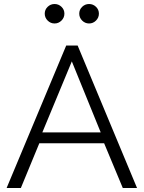

<svg xmlns="http://www.w3.org/2000/svg" viewBox="-20 -937 716 957"><path d="M310 -710H367L663 0H592L499 -223H176L84 0H13ZM482 -277 338 -631 191 -277ZM203 -869Q203 -889 217.5 -903Q232 -917 252 -917Q272 -917 286.5 -903Q301 -889 301 -869Q301 -849 286.5 -834.5Q272 -820 252 -820Q232 -820 217.5 -834.5Q203 -849 203 -869ZM375 -869Q375 -889 389.5 -903Q404 -917 424 -917Q444 -917 458.5 -903Q473 -889 473 -869Q473 -849 458.5 -834.5Q444 -820 424 -820Q404 -820 389.5 -834.5Q375 -849 375 -869Z"/></svg>

Font: Rising Sun Light
Style: Regular
Weight: 300
Designer: Matt McInerney, Pablo Impallari, Rodrigo Fuenzalida (Raleway font), Stephen Hutchings (Greek), Cristiano Sobral (main ch
Foundry: The Rising Sun Project Authors
Version: Version 4.327; ttfautohint (v1.8.4.7-5d5b-dirty)